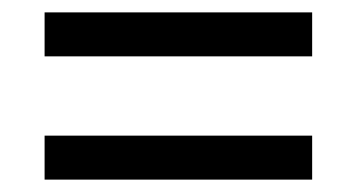

<svg xmlns="http://www.w3.org/2000/svg" viewBox="-20 -507 578 310"><path d="M52 -487H484V-416H52ZM52 -288H484V-217H52Z"/></svg>

Font: Noto Sans Display
Style: Regular
Weight: 400
Designer: Monotype Design team
Foundry: Monotype Imaging Inc.
Version: Version 1.000